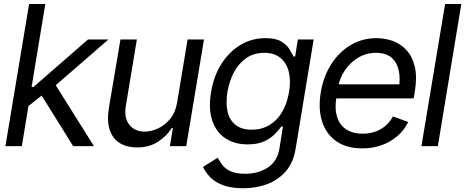

<svg xmlns="http://www.w3.org/2000/svg" viewBox="-20 -748 2382 983"><path d="M118.2 -199.2 133.8 -302.7H151.4L430.7 -545.9H535.2L238.3 -288.1H230.5ZM7.8 0 128.9 -727.5H211.9L91.8 0ZM354.5 0 186.5 -269.5 254.9 -328.1 460.9 0Z M886.7 -222.7 940.4 -545.9H1024.4L933.6 0H849.6L865.2 -92.8H859.4Q834 -51.3 788.3 -22Q742.7 7.3 680.7 6.8Q629.4 6.8 593.3 -15.4Q557.1 -37.6 541.7 -83.5Q526.4 -129.4 538.1 -199.2L596.7 -545.9H680.7L624 -204.1Q614.3 -145 642.1 -109.4Q669.9 -73.7 721.7 -74.2Q752.9 -74.2 788.1 -90.1Q823.2 -106 850.8 -138.9Q878.4 -171.9 886.7 -222.7Z M1225.6 215.8Q1164.1 215.8 1122.8 200.4Q1081.5 185.1 1056.9 159.9Q1032.2 134.8 1019.5 106.4L1094.7 59.6Q1103 74.7 1116.5 94Q1129.9 113.3 1157.5 127.4Q1185.1 141.6 1235.4 141.6Q1300.8 142.1 1350.6 110.1Q1400.4 78.1 1411.1 9.8L1428.7 -100.6H1420.9Q1409.7 -85.9 1389.4 -64Q1369.1 -42 1335.2 -25.4Q1301.3 -8.8 1248 -8.8Q1181.6 -8.8 1134.3 -39.8Q1086.9 -70.8 1066.7 -130.6Q1046.4 -190.4 1060.5 -275.4Q1074.2 -359.4 1114 -421.6Q1153.8 -483.9 1211.9 -518.3Q1270 -552.7 1338.9 -552.7Q1392.1 -552.7 1420.7 -535.2Q1449.2 -517.6 1462.4 -495.4Q1475.6 -473.1 1482.4 -459H1491.2L1504.9 -545.9H1585.9L1493.2 15.6Q1481.4 85.9 1442.4 130.1Q1403.3 174.3 1346.9 195.1Q1290.5 215.8 1225.6 215.8ZM1269.5 -84Q1319.3 -84 1358.6 -107.2Q1397.9 -130.4 1423.8 -173.6Q1449.7 -216.8 1460 -277.3Q1469.7 -336.4 1458.3 -381.3Q1446.8 -426.3 1415.3 -451.9Q1383.8 -477.5 1333 -477.5Q1279.8 -477.5 1240.7 -450.4Q1201.7 -423.3 1177.7 -377.9Q1153.8 -332.5 1144.5 -277.3Q1135.3 -220.7 1145 -177Q1154.8 -133.3 1185.8 -108.6Q1216.8 -84 1269.5 -84Z M1835 11.7Q1754.9 11.7 1702.6 -24.4Q1650.4 -60.5 1629.4 -124.8Q1608.4 -189 1622.1 -273.9Q1635.7 -356.4 1675.8 -419.2Q1715.8 -481.9 1775.4 -517.3Q1835 -552.7 1907.2 -552.7Q1951.2 -552.7 1991.5 -538.1Q2031.7 -523.4 2061.5 -491Q2091.3 -458.5 2103.8 -406Q2116.2 -353.5 2103.5 -277.3L2097.7 -244.1H1676.8L1689 -316.4H2064.9L2021.5 -292Q2030.8 -346.7 2021.2 -388.4Q2011.7 -430.2 1983.2 -453.9Q1954.6 -477.5 1905.3 -477.5Q1854 -477.5 1812.7 -452.1Q1771.5 -426.8 1744.9 -386.5Q1718.3 -346.2 1710.4 -300.8L1702.6 -252.9Q1692.4 -190.9 1706.1 -148.7Q1719.7 -106.4 1753.7 -85Q1787.6 -63.5 1836.9 -63.5Q1871.1 -63.5 1900.6 -73.7Q1930.2 -84 1953.4 -103.8Q1976.6 -123.5 1991.7 -151.9L2069.8 -123.5Q2050.3 -82.5 2015.6 -52.2Q1981 -22 1935.1 -5.1Q1889.2 11.7 1835 11.7Z M2341.8 -727.5 2221.7 0H2137.7L2258.8 -727.5Z"/></svg>

Font: Inter Tight
Style: Italic
Weight: 400
Italic angle: -9.39999°
Designer: Rasmus Andersson
Foundry: rsms
Version: Version 3.002